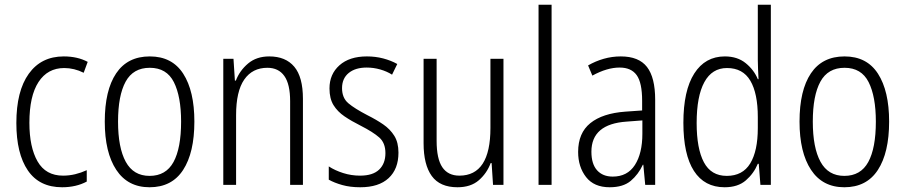

<svg xmlns="http://www.w3.org/2000/svg" viewBox="-20 -780 3819 810"><path d="M242 10Q146 10 97.5 -61Q49 -132 49 -261Q49 -396 101.5 -469Q154 -542 249 -542Q307 -542 350 -519L333 -473Q293 -493 251 -493Q181 -493 142.5 -434Q104 -375 104 -262Q104 -159 138.5 -99Q173 -39 246 -39Q272 -39 297 -45Q322 -51 346 -62V-14Q301 10 242 10Z M800 -267Q800 -136 752.5 -63Q705 10 611 10Q519 10 470.5 -63.5Q422 -137 422 -267Q422 -399 470 -470.5Q518 -542 612 -542Q706 -542 753 -469Q800 -396 800 -267ZM478 -267Q478 -157 510.5 -97.5Q543 -38 611 -38Q680 -38 712 -96.5Q744 -155 744 -267Q744 -373 713.5 -433.5Q683 -494 612 -494Q542 -494 510 -435.5Q478 -377 478 -267Z M1116 -542Q1185 -542 1221.5 -498.5Q1258 -455 1258 -363V0H1204V-353Q1204 -425 1179.5 -459.5Q1155 -494 1108 -494Q1045 -494 1010.5 -444.5Q976 -395 976 -294V0H922V-532H965L971 -440H975Q991 -482 1026.5 -512Q1062 -542 1116 -542Z M1661 -136Q1661 -67 1619.5 -28.5Q1578 10 1500 10Q1457 10 1423.5 0.5Q1390 -9 1367 -22V-78Q1393 -61 1427.5 -50Q1462 -39 1499 -39Q1553 -39 1579.5 -64.5Q1606 -90 1606 -134Q1606 -177 1580 -200Q1554 -223 1501 -250Q1463 -269 1433.5 -289Q1404 -309 1387 -336.5Q1370 -364 1370 -407Q1370 -467 1412 -504.5Q1454 -542 1528 -542Q1564 -542 1596.5 -533.5Q1629 -525 1656 -510L1634 -465Q1612 -479 1584 -487Q1556 -495 1527 -495Q1479 -495 1451 -472Q1423 -449 1423 -408Q1423 -367 1449.5 -344.5Q1476 -322 1530 -294Q1568 -275 1597 -255Q1626 -235 1643.5 -207Q1661 -179 1661 -136Z M2104 -532V0H2060L2054 -92H2050Q2034 -49 2000 -19.5Q1966 10 1910 10Q1836 10 1801.5 -37.5Q1767 -85 1767 -176V-532H1822V-186Q1822 -110 1846 -74.5Q1870 -39 1918 -39Q2049 -39 2049 -240V-532Z M2307 0H2252V-760H2307Z M2599 -542Q2675 -542 2709.5 -497.5Q2744 -453 2744 -359V0H2702L2694 -85H2692Q2673 -44 2641 -17Q2609 10 2552 10Q2486 10 2452.5 -33Q2419 -76 2419 -139Q2419 -219 2470.5 -260.5Q2522 -302 2618 -309L2689 -314V-355Q2689 -431 2666 -463Q2643 -495 2594 -495Q2541 -495 2479 -461L2461 -504Q2492 -522 2527 -532Q2562 -542 2599 -542ZM2624 -267Q2475 -257 2475 -140Q2475 -88 2499 -61.5Q2523 -35 2565 -35Q2627 -35 2658.5 -84Q2690 -133 2690 -216V-272Z M3037 10Q2952 10 2907.5 -59Q2863 -128 2863 -262Q2863 -398 2909 -470Q2955 -542 3038 -542Q3091 -542 3126 -513.5Q3161 -485 3177 -446H3180Q3179 -468 3178 -488.5Q3177 -509 3177 -527V-760H3232V0H3188L3181 -89H3177Q3160 -48 3126.5 -19Q3093 10 3037 10ZM3046 -38Q3113 -38 3145 -90.5Q3177 -143 3177 -240V-286Q3177 -386 3145.5 -439.5Q3114 -493 3047 -493Q2984 -493 2951.5 -433.5Q2919 -374 2919 -261Q2919 -153 2949.5 -95.5Q2980 -38 3046 -38Z M3731 -267Q3731 -136 3683.5 -63Q3636 10 3542 10Q3450 10 3401.5 -63.5Q3353 -137 3353 -267Q3353 -399 3401 -470.5Q3449 -542 3543 -542Q3637 -542 3684 -469Q3731 -396 3731 -267ZM3409 -267Q3409 -157 3441.5 -97.5Q3474 -38 3542 -38Q3611 -38 3643 -96.5Q3675 -155 3675 -267Q3675 -373 3644.5 -433.5Q3614 -494 3543 -494Q3473 -494 3441 -435.5Q3409 -377 3409 -267Z"/></svg>

Font: Noto Sans Gujarati UI Condensed Light
Style: Regular
Weight: 300
Width: 3
Designer: Jelle Bosma - Monotype Design Team, Universal Thirst
Foundry: Monotype Imaging Inc.
Version: Version 2.106; ttfautohint (v1.8.4.7-5d5b)